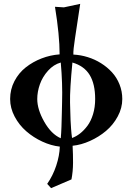

<svg xmlns="http://www.w3.org/2000/svg" viewBox="-20 -722 680 989"><path d="M171.9 -211.9Q171.9 -158.2 208 -94.7Q244.1 -31.2 293 -9.8Q295.4 -35.6 296.6 -69.3Q297.9 -103 298.6 -141.6Q299.3 -180.2 299.8 -196.8Q302.7 -291 293 -399.9Q255.9 -389.6 227.3 -357.7Q198.7 -325.7 185.3 -287.4Q171.9 -249 171.9 -211.9ZM353 -399.9Q339.4 -261.2 340.8 -193.8Q341.3 -181.6 342 -150.9Q342.8 -120.1 343.5 -101.8Q344.2 -83.5 346.2 -57.6Q348.1 -31.7 351.1 -11.2Q372.6 -19 392.3 -34.4Q412.1 -49.8 430.2 -73.7Q448.2 -97.7 459.2 -133.5Q470.2 -169.4 470.2 -211.9Q470.2 -289.6 441.9 -335.9Q413.6 -382.3 353 -399.9ZM288.1 33.2Q243.2 28.3 197.8 7.3Q152.3 -13.7 115.5 -45.7Q78.6 -77.6 55.4 -121.6Q32.2 -165.5 32.2 -211.9Q32.2 -261.7 54.4 -304.2Q76.7 -346.7 113 -375.2Q149.4 -403.8 194.3 -421.1Q239.3 -438.5 287.1 -441.9Q287.1 -540 263.2 -687L309.1 -684.1L393.1 -702.1L366.2 -523.9Q356.9 -464.4 357.9 -440.9Q395.5 -439 431.9 -427.7Q468.3 -416.5 500.2 -396.5Q532.2 -376.5 556.9 -349.6Q581.5 -322.8 595.7 -287.1Q609.9 -251.5 609.9 -211.9Q609.9 -165.5 586.4 -122.1Q563 -78.6 526.1 -47.6Q489.3 -16.6 443.8 3.9Q398.4 24.4 354 28.8Q356.4 72.8 356.2 116.9Q356 161.1 348.1 202.1L243.2 247.1L223.1 225.1Q252.4 183.1 269.5 131.6Q286.6 80.1 288.1 33.2Z"/></svg>

Font: Common Serif
Style: Bold
Weight: 700
Designer: Philipp H. Poll, Khaled Hosny
Foundry: Stefan Peev, Context Ltd.
Version: Version 1.026